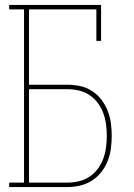

<svg xmlns="http://www.w3.org/2000/svg" viewBox="-20 -755 540 775"><path d="M17 0V-18H77V-717H17V-735H388V-590H369V-717H97V-413H253Q278 -413 303.5 -407.5Q329 -402 351 -388Q373 -374 389 -353Q405 -332 414.5 -308Q424 -284 427.5 -258Q431 -232 431 -207Q431 -181 427.5 -155Q424 -129 414.5 -105Q405 -81 389 -60.5Q373 -40 351 -26Q329 -12 303.5 -6Q278 0 253 0ZM97 -18H253Q276 -18 299 -23.5Q322 -29 341.5 -42Q361 -55 375 -74Q389 -93 397 -115Q405 -137 408 -160Q411 -183 411 -207Q411 -230 408 -253Q405 -276 397 -298Q389 -320 375 -339Q361 -358 341.5 -371Q322 -384 299 -389.5Q276 -395 253 -395H97Z"/></svg>

Font: Iosevka Curly Slab Thin
Style: Regular
Weight: 100
Monospace: yes
Designer: Belleve Invis
Foundry: Belleve Invis
Version: Version 22.1.2; ttfautohint (v1.8.4)